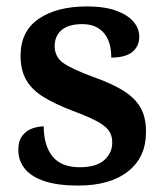

<svg xmlns="http://www.w3.org/2000/svg" viewBox="-20 -567 511 597"><path d="M223 10Q160 10 119 -3.5Q78 -17 57.5 -42Q37 -67 37 -101Q37 -129 49.5 -145Q62 -161 80 -167.5Q98 -174 116 -174Q116 -115 143 -81Q170 -47 228 -47Q279 -47 304 -69Q329 -91 329 -124Q329 -147 317.5 -162Q306 -177 279.5 -191Q253 -205 207 -222Q152 -243 116 -265Q80 -287 62 -317.5Q44 -348 44 -394Q44 -470 100.5 -508.5Q157 -547 250 -547Q306 -547 342 -533.5Q378 -520 395.5 -499Q413 -478 413 -453Q413 -423 391.5 -405.5Q370 -388 326 -388Q326 -438 302.5 -465Q279 -492 236 -492Q193 -492 171.5 -473.5Q150 -455 150 -424Q150 -390 177 -371Q204 -352 272 -327Q326 -308 362 -286Q398 -264 416 -234Q434 -204 434 -157Q434 -78 378 -34Q322 10 223 10Z"/></svg>

Font: Noto Rashi Hebrew SemiBold
Style: Regular
Weight: 600
Version: Version 1.006